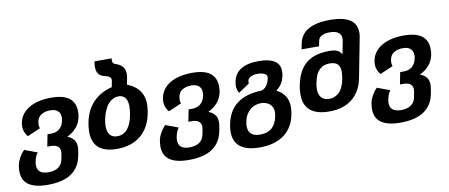

<svg xmlns="http://www.w3.org/2000/svg" viewBox="-85 -1088 3776 1614"><g transform="rotate(-10 1803.5 -281.0)"><path d="M212.4 196.3Q149.4 196.3 107.2 184.6Q64.9 172.9 39.8 152.1Q14.6 131.3 4.2 103.5Q-6.3 75.7 -6.3 43.5Q-6.3 30.8 -4.9 16.6Q-3.4 2.4 -1 -10.7Q2 -25.9 6.8 -38.6Q11.7 -51.3 21 -68.4Q29.8 -84.5 40.3 -99.1Q50.8 -113.8 64.9 -127.4L173.3 -86.9Q159.7 -69.3 152.8 -49.8Q146 -30.3 142.6 -12.2Q139.6 3.4 139.6 17.1Q139.6 32.7 144.3 46.6Q148.9 60.5 159.9 70.8Q170.9 81.1 189.2 87.2Q207.5 93.3 234.9 93.3Q259.3 93.3 280 88.1Q300.8 83 316.9 72.5Q333 62 343.5 46.1Q354 30.3 358.4 8.8L367.2 -36.1Q369.6 -49.8 369.6 -59.6Q369.6 -72.3 365.5 -83.3Q361.3 -94.2 352.3 -102.5Q343.3 -110.8 328.4 -115.7Q313.5 -120.6 292 -120.6H261.2L281.2 -222.7H312Q354 -222.7 381.8 -244.6Q396 -255.9 406 -272.9Q416 -290 421.4 -315.4Q424.3 -329.1 424.3 -341.8Q424.3 -351.1 421.6 -364.5Q418.9 -377.9 408.2 -391.1Q397.5 -403.8 380.6 -410.4Q363.8 -417 337.4 -417Q293 -417 262.5 -398.4Q231.9 -379.9 224.1 -342.3Q221.2 -326.7 221.2 -314.9Q221.2 -314 221.2 -311.8Q221.2 -309.6 221.7 -305.7Q222.2 -301.8 223.1 -296.9Q224.1 -292 227.1 -283.7L116.2 -235.8Q97.7 -256.3 89.4 -281.7Q84.5 -295.9 83.5 -306.2Q82.5 -316.4 82.5 -319.3Q82.5 -322.3 82.8 -329.1Q83 -335.9 84 -342.3Q88.4 -383.8 110.1 -416.7Q131.8 -449.7 168 -472.9Q204.1 -496.1 253.4 -508.3Q302.7 -520.5 362.8 -520.5Q467.3 -520.5 517.3 -481.9Q567.4 -443.4 567.4 -366.2Q567.4 -356 566.2 -341.1Q564.9 -326.2 560.3 -308.6Q555.7 -291 546.9 -272Q538.1 -252.9 522.9 -234.9Q493.2 -199.2 441.4 -173.3Q464.4 -164.6 478.5 -153.1Q492.7 -141.6 500.7 -128.7Q508.8 -115.7 511.5 -101.6Q514.2 -87.4 514.2 -73.7Q514.2 -64 513.2 -54.4Q512.2 -44.9 510.3 -34.7L503.4 2Q485.4 98.6 412.1 147.5Q338.9 196.3 212.4 196.3Z M836.4 0Q733.4 0 681.4 -45.2Q629.4 -90.3 629.4 -180.7Q629.4 -200.7 631.6 -221.7Q633.8 -242.7 637.7 -261.2Q658.2 -364.7 720.9 -429.9Q783.7 -495.1 881.8 -519L891.6 -570.3Q892.1 -572.8 892.3 -575.2Q892.6 -577.6 892.6 -580.1Q892.6 -590.8 887.2 -597.9Q881.8 -605 874.3 -609.4Q866.7 -613.8 857.9 -616.5Q849.1 -619.1 841.8 -620.6Q831.5 -623 819.3 -627.4Q807.1 -631.8 796.6 -641.4Q786.1 -650.9 778.8 -667.7Q771.5 -684.6 771.5 -711.9Q771.5 -733.4 776.4 -757.8H922.9Q920.9 -750 920.9 -741.7Q920.9 -709.5 953.1 -703.1Q976.6 -694.3 990.7 -683.3Q1004.9 -672.4 1012.5 -659.7Q1020 -647 1022.7 -633.5Q1025.4 -620.1 1025.4 -606.9Q1025.4 -589.8 1022 -573.2L1011.2 -517.1Q1052.7 -501 1079.6 -479.2Q1106.4 -457.5 1121.8 -432.6Q1137.2 -407.7 1143.3 -381.3Q1149.4 -355 1149.4 -330.1Q1149.4 -315.4 1147.7 -296.9Q1146 -278.3 1143.1 -260.7Q1132.8 -199.7 1108.2 -151.4Q1083.5 -103 1044.7 -69.3Q1005.9 -35.6 953.6 -17.8Q901.4 0 836.4 0ZM857.9 -104.5Q909.7 -104.5 943.8 -144.5Q978 -184.6 992.2 -261.2Q996.1 -281.7 998 -301Q1000 -320.3 1000 -335.4Q1000 -364.7 991.5 -387.2Q982.9 -409.7 965.8 -421.4Q956.5 -427.7 945.8 -430.4Q935.1 -433.1 923.8 -433.1Q897.9 -433.1 874.5 -420.9Q853.5 -410.2 835 -389.4Q816.4 -368.7 801.8 -333.5Q794.9 -317.9 789.8 -300.8Q784.7 -283.7 781 -266.6Q777.3 -249.5 775.4 -233.4Q773.4 -217.3 773.4 -203.6Q773.4 -193.4 775.6 -176.5Q777.8 -159.7 786.1 -143.6Q806.6 -104.5 857.9 -104.5Z M1416.5 196.3Q1353.5 196.3 1311.3 184.6Q1269 172.9 1243.9 152.1Q1218.8 131.3 1208.3 103.5Q1197.8 75.7 1197.8 43.5Q1197.8 30.8 1199.2 16.6Q1200.7 2.4 1203.1 -10.7Q1206.1 -25.9 1210.9 -38.6Q1215.8 -51.3 1225.1 -68.4Q1233.9 -84.5 1244.4 -99.1Q1254.9 -113.8 1269 -127.4L1377.4 -86.9Q1363.8 -69.3 1356.9 -49.8Q1350.1 -30.3 1346.7 -12.2Q1343.8 3.4 1343.8 17.1Q1343.8 32.7 1348.4 46.6Q1353 60.5 1364 70.8Q1375 81.1 1393.3 87.2Q1411.6 93.3 1439 93.3Q1463.4 93.3 1484.1 88.1Q1504.9 83 1521 72.5Q1537.1 62 1547.6 46.1Q1558.1 30.3 1562.5 8.8L1571.3 -36.1Q1573.7 -49.8 1573.7 -59.6Q1573.7 -72.3 1569.6 -83.3Q1565.4 -94.2 1556.4 -102.5Q1547.4 -110.8 1532.5 -115.7Q1517.6 -120.6 1496.1 -120.6H1465.3L1485.4 -222.7H1516.1Q1558.1 -222.7 1585.9 -244.6Q1600.1 -255.9 1610.1 -272.9Q1620.1 -290 1625.5 -315.4Q1628.4 -329.1 1628.4 -341.8Q1628.4 -351.1 1625.7 -364.5Q1623 -377.9 1612.3 -391.1Q1601.6 -403.8 1584.7 -410.4Q1567.9 -417 1541.5 -417Q1497.1 -417 1466.6 -398.4Q1436 -379.9 1428.2 -342.3Q1425.3 -326.7 1425.3 -314.9Q1425.3 -314 1425.3 -311.8Q1425.3 -309.6 1425.8 -305.7Q1426.3 -301.8 1427.2 -296.9Q1428.2 -292 1431.2 -283.7L1320.3 -235.8Q1301.8 -256.3 1293.5 -281.7Q1288.6 -295.9 1287.6 -306.2Q1286.6 -316.4 1286.6 -319.3Q1286.6 -322.3 1286.9 -329.1Q1287.1 -335.9 1288.1 -342.3Q1292.5 -383.8 1314.2 -416.7Q1335.9 -449.7 1372.1 -472.9Q1408.2 -496.1 1457.5 -508.3Q1506.8 -520.5 1566.9 -520.5Q1671.4 -520.5 1721.4 -481.9Q1771.5 -443.4 1771.5 -366.2Q1771.5 -356 1770.3 -341.1Q1769 -326.2 1764.4 -308.6Q1759.8 -291 1751 -272Q1742.2 -252.9 1727.1 -234.9Q1697.3 -199.2 1645.5 -173.3Q1668.5 -164.6 1682.6 -153.1Q1696.8 -141.6 1704.8 -128.7Q1712.9 -115.7 1715.6 -101.6Q1718.3 -87.4 1718.3 -73.7Q1718.3 -64 1717.3 -54.4Q1716.3 -44.9 1714.4 -34.7L1707.5 2Q1689.5 98.6 1616.2 147.5Q1543 196.3 1416.5 196.3Z M2021.5 196.3Q1912.1 196.3 1856.2 153.8Q1800.3 111.3 1800.3 25.9Q1800.3 10.3 1802 -5.6Q1803.7 -21.5 1807.1 -38.6Q1829.1 -150.9 1905.8 -209.5Q1982.4 -268.1 2117.2 -272Q2125.5 -275.4 2131.3 -278.3Q2137.2 -281.2 2142.1 -284.4Q2147 -287.6 2150.9 -292Q2154.8 -296.4 2159.2 -302.2Q2169.9 -316.4 2176.5 -332Q2183.1 -347.7 2187 -370.6Q2187.5 -373 2187.5 -374.5Q2187.5 -385.7 2181.9 -392.8Q2176.3 -399.9 2166 -405.3Q2143.6 -416.5 2107.4 -416.5Q2074.7 -416.5 2051.8 -405.8Q2040.5 -400.4 2032.2 -391.8Q2023.9 -383.3 2022 -372.1L2021.5 -349.1L1928.2 -286.1Q1919.9 -300.3 1916.5 -310.8Q1913.1 -321.3 1911.6 -331.5Q1910.6 -335.9 1910.6 -339.4Q1910.6 -342.8 1910.6 -343.8Q1910.6 -355 1911.4 -362.8Q1912.1 -370.6 1913.6 -378.9Q1926.8 -451.2 1982.7 -485.8Q2038.6 -520.5 2134.8 -520.5Q2223.1 -520.5 2269.3 -491.5Q2315.4 -462.4 2315.4 -403.3Q2315.4 -394.5 2314.5 -385.3Q2313.5 -376 2311.5 -366.2Q2304.7 -329.6 2287.6 -301.5Q2270.5 -273.4 2239.7 -250Q2286.6 -226.6 2311.3 -187.7Q2335.9 -148.9 2335.9 -98.1Q2335.9 -85.9 2334.5 -69.8Q2333 -53.7 2330.6 -38.6Q2321.3 16.6 2297.1 60.1Q2272.9 103.5 2234.1 133.8Q2195.3 164.1 2142.1 180.2Q2088.9 196.3 2021.5 196.3ZM2043.9 90.3Q2167 90.3 2191.9 -38.6Q2194.3 -49.8 2195.3 -60.1Q2196.3 -70.3 2196.3 -78.1Q2196.3 -100.1 2187.7 -117.2Q2179.2 -134.3 2164.8 -145.8Q2150.4 -157.2 2131.6 -163.1Q2112.8 -168.9 2092.3 -168.9Q2069.8 -168.9 2046.9 -161.6Q2023.9 -154.3 2003.7 -138.4Q1983.4 -122.6 1968.3 -97.9Q1953.1 -73.2 1945.8 -38.6Q1941.4 -16.6 1941.4 1.5Q1941.4 19 1945.8 34.9Q1950.2 50.8 1961.4 63.2Q1972.7 75.7 1991.9 83Q2011.2 90.3 2041.5 90.3Z M2648.9 0Q2542.5 0 2487.8 -45.2Q2433.1 -90.3 2433.1 -181.2Q2433.1 -198.7 2435.3 -221.7Q2437.5 -244.6 2442.9 -269.8Q2448.2 -294.9 2457 -321Q2465.8 -347.2 2479 -371.6Q2527.8 -461.9 2627.9 -488.3Q2652.8 -495.1 2681.2 -498.3Q2709.5 -501.5 2735.8 -501.5Q2753.4 -501.5 2768.8 -499.5Q2784.2 -497.6 2797.1 -492.4Q2810.1 -487.3 2820.8 -478.3Q2831.5 -469.2 2839.8 -454.6L2861.3 -563.5Q2863.3 -574.7 2863.3 -584.5Q2863.3 -599.6 2858.2 -612.3Q2853 -625 2841.8 -634.5Q2830.6 -644 2811.8 -649.4Q2793 -654.8 2766.1 -654.8Q2723.1 -654.8 2697.5 -641.1Q2671.9 -627.4 2667 -602.5L2657.7 -554.7H2508.3L2517.6 -602.5Q2532.7 -680.2 2600.1 -718.8Q2667.5 -757.3 2785.2 -757.3Q2849.1 -757.3 2892.6 -746.3Q2936 -735.4 2962.4 -715.6Q2988.8 -695.8 3000 -668.7Q3011.2 -641.6 3011.2 -609.4Q3011.2 -589.8 3006.3 -565.4L2941.4 -230Q2931.2 -176.8 2907.5 -134.8Q2883.8 -92.8 2847.2 -62.5Q2810.5 -32.2 2762 -16.1Q2713.4 0 2648.9 0ZM2666.5 -104.5Q2716.3 -104.5 2751.7 -139.6Q2787.1 -174.8 2801.8 -250Q2805.7 -268.6 2806.9 -284.4Q2808.1 -300.3 2808.1 -311.5Q2808.1 -314.9 2807.9 -321Q2807.6 -327.1 2806.4 -334.7Q2805.2 -342.3 2802.5 -350.6Q2799.8 -358.9 2794.9 -366.2Q2774.9 -397.5 2720.2 -397.5Q2693.8 -397.5 2672.6 -390.4Q2651.4 -383.3 2633.8 -366.2Q2613.8 -347.7 2602.1 -320.6Q2590.3 -293.5 2583 -256.8Q2580.1 -242.2 2578.4 -228.8Q2576.7 -215.3 2576.7 -202.6Q2576.7 -183.1 2581.3 -165.3Q2585.9 -147.5 2596.4 -134Q2606.9 -120.6 2624 -112.5Q2641.1 -104.5 2666.5 -104.5Z M3222.7 196.3Q3159.7 196.3 3117.4 184.6Q3075.2 172.9 3050 152.1Q3024.9 131.3 3014.4 103.5Q3003.9 75.7 3003.9 43.5Q3003.9 30.8 3005.4 16.6Q3006.8 2.4 3009.3 -10.7Q3012.2 -25.9 3017.1 -38.6Q3022 -51.3 3031.2 -68.4Q3040 -84.5 3050.5 -99.1Q3061 -113.8 3075.2 -127.4L3183.6 -86.9Q3169.9 -69.3 3163.1 -49.8Q3156.2 -30.3 3152.8 -12.2Q3149.9 3.4 3149.9 17.1Q3149.9 32.7 3154.5 46.6Q3159.2 60.5 3170.2 70.8Q3181.2 81.1 3199.5 87.2Q3217.8 93.3 3245.1 93.3Q3269.5 93.3 3290.3 88.1Q3311 83 3327.1 72.5Q3343.3 62 3353.8 46.1Q3364.3 30.3 3368.7 8.8L3377.4 -36.1Q3379.9 -49.8 3379.9 -59.6Q3379.9 -72.3 3375.7 -83.3Q3371.6 -94.2 3362.5 -102.5Q3353.5 -110.8 3338.6 -115.7Q3323.7 -120.6 3302.2 -120.6H3271.5L3291.5 -222.7H3322.3Q3364.3 -222.7 3392.1 -244.6Q3406.2 -255.9 3416.3 -272.9Q3426.3 -290 3431.6 -315.4Q3434.6 -329.1 3434.6 -341.8Q3434.6 -351.1 3431.9 -364.5Q3429.2 -377.9 3418.5 -391.1Q3407.7 -403.8 3390.9 -410.4Q3374 -417 3347.7 -417Q3303.2 -417 3272.7 -398.4Q3242.2 -379.9 3234.4 -342.3Q3231.4 -326.7 3231.4 -314.9Q3231.4 -314 3231.4 -311.8Q3231.4 -309.6 3231.9 -305.7Q3232.4 -301.8 3233.4 -296.9Q3234.4 -292 3237.3 -283.7L3126.5 -235.8Q3107.9 -256.3 3099.6 -281.7Q3094.7 -295.9 3093.8 -306.2Q3092.8 -316.4 3092.8 -319.3Q3092.8 -322.3 3093 -329.1Q3093.3 -335.9 3094.2 -342.3Q3098.6 -383.8 3120.4 -416.7Q3142.1 -449.7 3178.2 -472.9Q3214.4 -496.1 3263.7 -508.3Q3313 -520.5 3373 -520.5Q3477.5 -520.5 3527.6 -481.9Q3577.6 -443.4 3577.6 -366.2Q3577.6 -356 3576.4 -341.1Q3575.2 -326.2 3570.6 -308.6Q3565.9 -291 3557.1 -272Q3548.3 -252.9 3533.2 -234.9Q3503.4 -199.2 3451.7 -173.3Q3474.6 -164.6 3488.8 -153.1Q3502.9 -141.6 3511 -128.7Q3519 -115.7 3521.7 -101.6Q3524.4 -87.4 3524.4 -73.7Q3524.4 -64 3523.4 -54.4Q3522.5 -44.9 3520.5 -34.7L3513.7 2Q3495.6 98.6 3422.4 147.5Q3349.1 196.3 3222.7 196.3Z"/></g></svg>

Font: Hack
Style: Bold Italic
Weight: 700
Italic angle: -11°
Monospace: yes
Designer: Christopher Simpkins
Foundry: Christopher Simpkins
Version: Version 2.017; ttfautohint (v1.4.1) -l 4 -r 80 -G 350 -x 0 -